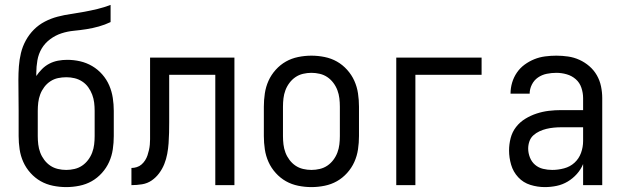

<svg xmlns="http://www.w3.org/2000/svg" viewBox="-20 -755 2540 783"><path d="M250 8Q223 8 196 2.5Q169 -3 146 -16Q123 -29 104.5 -49.5Q86 -70 75 -94.5Q64 -119 60 -146Q56 -173 56 -200V-303Q56 -334 55.5 -365.5Q55 -397 55 -429Q55 -457 57 -484.5Q59 -512 65.5 -539Q72 -566 85.5 -590.5Q99 -615 118.5 -634.5Q138 -654 163 -667Q188 -680 215 -687Q242 -694 269.5 -698Q297 -702 324 -707Q351 -712 378 -718.5Q405 -725 431 -735V-665Q408 -654 383 -647Q358 -640 332.5 -636Q307 -632 281 -629.5Q255 -627 230.5 -619Q206 -611 184.5 -595Q163 -579 150 -557Q137 -535 132.5 -509Q128 -483 128 -457V-445Q138 -460 151.5 -473.5Q165 -487 181.5 -495.5Q198 -504 216.5 -507.5Q235 -511 254 -511Q281 -511 307 -505Q333 -499 356 -485.5Q379 -472 397 -451.5Q415 -431 425.5 -406.5Q436 -382 440 -355.5Q444 -329 444 -303V-200Q444 -173 440 -146Q436 -119 425 -94.5Q414 -70 395.5 -49.5Q377 -29 354 -16Q331 -3 304 2.5Q277 8 250 8ZM250 -62Q267 -62 284 -66Q301 -70 315 -79.5Q329 -89 339.5 -103Q350 -117 356 -133Q362 -149 364 -166Q366 -183 366 -200V-303Q366 -320 364 -336.5Q362 -353 356 -369Q350 -385 340 -399Q330 -413 315.5 -422.5Q301 -432 284.5 -436Q268 -440 251 -440Q233 -440 216.5 -436.5Q200 -433 185.5 -423.5Q171 -414 160.5 -400Q150 -386 144 -370Q138 -354 136 -337Q134 -320 134 -303V-200Q134 -183 136 -166Q138 -149 144 -133Q150 -117 160.5 -103Q171 -89 185 -79.5Q199 -70 216 -66Q233 -62 250 -62Z M516 0V-70Q527 -70 538 -73.5Q549 -77 557.5 -84.5Q566 -92 572 -101.5Q578 -111 581.5 -121.5Q585 -132 587.5 -143Q590 -154 591 -165Q592 -176 592 -187Q592 -198 592 -209V-520H936V0H858V-450H670V-256Q670 -235 669.5 -213.5Q669 -192 667.5 -170.5Q666 -149 662 -127.5Q658 -106 650 -86Q642 -66 629 -48.5Q616 -31 598.5 -19Q581 -7 559.5 -3.5Q538 0 516 0Z M1250 8Q1223 8 1196 2.5Q1169 -3 1146 -16Q1123 -29 1104.5 -49.5Q1086 -70 1075 -94.5Q1064 -119 1060 -146Q1056 -173 1056 -200V-320Q1056 -347 1060 -374Q1064 -401 1075 -425.5Q1086 -450 1104.5 -470.5Q1123 -491 1146 -504Q1169 -517 1196 -522.5Q1223 -528 1250 -528Q1277 -528 1304 -522.5Q1331 -517 1354 -504Q1377 -491 1395.5 -470.5Q1414 -450 1425 -425.5Q1436 -401 1440 -374Q1444 -347 1444 -320V-200Q1444 -173 1440 -146Q1436 -119 1425 -94.5Q1414 -70 1395.5 -49.5Q1377 -29 1354 -16Q1331 -3 1304 2.5Q1277 8 1250 8ZM1250 -62Q1267 -62 1284 -66Q1301 -70 1315 -79.5Q1329 -89 1339.5 -103Q1350 -117 1356 -133Q1362 -149 1364 -166Q1366 -183 1366 -200V-320Q1366 -337 1364 -354Q1362 -371 1356 -387Q1350 -403 1339.5 -417Q1329 -431 1315 -440.5Q1301 -450 1284 -454Q1267 -458 1250 -458Q1233 -458 1216 -454Q1199 -450 1185 -440.5Q1171 -431 1160.5 -417Q1150 -403 1144 -387Q1138 -371 1136 -354Q1134 -337 1134 -320V-200Q1134 -183 1136 -166Q1138 -149 1144 -133Q1150 -117 1160.5 -103Q1171 -89 1185 -79.5Q1199 -70 1216 -66Q1233 -62 1250 -62Z M1596 0V-520H1944V-450H1674V0Z M2202 8Q2172 8 2143 -1Q2114 -10 2093.5 -32Q2073 -54 2064.5 -83Q2056 -112 2056 -141Q2056 -167 2062.5 -192Q2069 -217 2084.5 -237Q2100 -257 2122 -270.5Q2144 -284 2168.5 -292Q2193 -300 2218 -303Q2243 -306 2269 -306H2358V-355Q2358 -376 2351 -397Q2344 -418 2328 -432Q2312 -446 2291 -452Q2270 -458 2249 -458Q2229 -458 2209.5 -454Q2190 -450 2174 -439Q2158 -428 2149 -410Q2140 -392 2140 -373H2062Q2062 -396 2068.5 -418Q2075 -440 2088 -459Q2101 -478 2119.5 -491.5Q2138 -505 2159 -513.5Q2180 -522 2203 -525Q2226 -528 2249 -528Q2273 -528 2297 -524.5Q2321 -521 2343 -511Q2365 -501 2383.5 -485Q2402 -469 2414 -448Q2426 -427 2431 -403Q2436 -379 2436 -355V0H2358V-86Q2349 -64 2332.5 -45.5Q2316 -27 2295 -14.5Q2274 -2 2250 3Q2226 8 2202 8ZM2232 -62Q2256 -62 2280.5 -68.5Q2305 -75 2323 -91.5Q2341 -108 2349.5 -131.5Q2358 -155 2358 -180V-236H2269Q2254 -236 2238.5 -234.5Q2223 -233 2208.5 -229.5Q2194 -226 2180 -219.5Q2166 -213 2155 -203Q2144 -193 2139 -178.5Q2134 -164 2134 -149Q2134 -131 2141 -113Q2148 -95 2162 -83Q2176 -71 2194.5 -66.5Q2213 -62 2232 -62Z"/></svg>

Font: Iosevka Term SS14
Style: Regular
Weight: 400
Monospace: yes
Designer: Belleve Invis
Foundry: Belleve Invis
Version: Version 24.1.1; ttfautohint (v1.8.4)